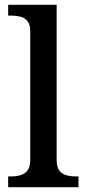

<svg xmlns="http://www.w3.org/2000/svg" viewBox="-20 -780 362 800"><path d="M14 0V-45H27Q47 -45 65 -50Q83 -55 94.5 -69.5Q106 -84 106 -115V-649Q106 -678 94.5 -692Q83 -706 65 -710.5Q47 -715 27 -715H14V-760H216V-115Q216 -84 227 -69.5Q238 -55 256 -50Q274 -45 295 -45H307V0Z"/></svg>

Font: Noto Serif Bengali Medium
Style: Regular
Weight: 500
Designer: Juan Bruce, Universal Thirst, Indian Type Foundry and the Monotype Design Team.
Foundry: Monotype Imaging Inc.
Version: Version 2.003; ttfautohint (v1.8.4.7-5d5b)